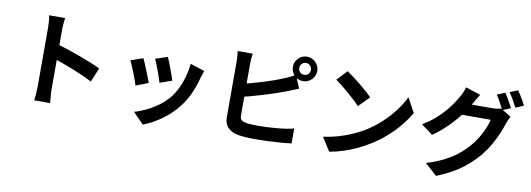

<svg xmlns="http://www.w3.org/2000/svg" viewBox="-68 -1314 5137 1857"><g transform="rotate(10 2500.0 -385.5)"><path d="M314 -96Q314 -115 314 -158.5Q314 -202 314 -259.5Q314 -317 314 -380Q314 -443 314 -501.5Q314 -560 314 -605Q314 -650 314 -671Q314 -697 311.5 -731Q309 -765 304 -791H460Q457 -765 454 -733.5Q451 -702 451 -671Q451 -643 451 -595Q451 -547 451 -488.5Q451 -430 451 -369.5Q451 -309 451 -253Q451 -197 451 -155.5Q451 -114 451 -96Q451 -82 452 -56.5Q453 -31 456 -4Q459 23 460 44H304Q308 14 311 -26Q314 -66 314 -96ZM421 -532Q471 -519 533 -498.5Q595 -478 658 -455Q721 -432 776.5 -409.5Q832 -387 869 -368L812 -230Q770 -252 719 -274.5Q668 -297 615.5 -318Q563 -339 512.5 -357Q462 -375 421 -389Z M1505 -594Q1512 -578 1523.5 -548.5Q1535 -519 1548 -485.5Q1561 -452 1571 -422Q1581 -392 1587 -375L1467 -333Q1463 -352 1453 -381Q1443 -410 1431 -442.5Q1419 -475 1407 -505Q1395 -535 1386 -555ZM1874 -521Q1866 -497 1860.5 -480Q1855 -463 1850 -448Q1831 -372 1798 -296.5Q1765 -221 1714 -155Q1644 -65 1555.5 -2.5Q1467 60 1379 93L1274 -14Q1329 -29 1390 -58.5Q1451 -88 1508 -130Q1565 -172 1606 -223Q1640 -266 1666.5 -321.5Q1693 -377 1710.5 -440.5Q1728 -504 1734 -566ZM1273 -541Q1283 -522 1295.5 -492Q1308 -462 1321 -429Q1334 -396 1346.5 -365Q1359 -334 1366 -313L1244 -267Q1238 -287 1226.5 -319Q1215 -351 1201 -386.5Q1187 -422 1174.5 -452Q1162 -482 1153 -498Z M2774 -710Q2774 -686 2790.5 -669Q2807 -652 2831 -652Q2855 -652 2872 -669Q2889 -686 2889 -710Q2889 -734 2872 -751Q2855 -768 2831 -768Q2807 -768 2790.5 -751Q2774 -734 2774 -710ZM2712 -710Q2712 -743 2728 -770Q2744 -797 2771 -813.5Q2798 -830 2831 -830Q2864 -830 2891 -813.5Q2918 -797 2934.5 -770Q2951 -743 2951 -710Q2951 -677 2934.5 -650Q2918 -623 2891 -606.5Q2864 -590 2831 -590Q2798 -590 2771 -606.5Q2744 -623 2728 -650Q2712 -677 2712 -710ZM2307 -767Q2303 -744 2301 -714Q2299 -684 2299 -663Q2299 -648 2299 -610.5Q2299 -573 2299 -522Q2299 -471 2299 -415.5Q2299 -360 2299 -308.5Q2299 -257 2299 -217Q2299 -177 2299 -158Q2299 -126 2315 -114Q2331 -102 2364 -95Q2387 -92 2417 -90.5Q2447 -89 2480 -89Q2519 -89 2566.5 -91.5Q2614 -94 2662.5 -98Q2711 -102 2754 -109Q2797 -116 2828 -124V22Q2781 29 2719 33.5Q2657 38 2592.5 40.5Q2528 43 2472 43Q2423 43 2379.5 40Q2336 37 2304 32Q2239 19 2203 -17.5Q2167 -54 2167 -118Q2167 -147 2167 -193.5Q2167 -240 2167 -296.5Q2167 -353 2167 -410.5Q2167 -468 2167 -519.5Q2167 -571 2167 -609Q2167 -647 2167 -663Q2167 -674 2166 -693Q2165 -712 2163.5 -732Q2162 -752 2159 -767ZM2241 -460Q2289 -470 2343 -484.5Q2397 -499 2452 -516Q2507 -533 2556.5 -550.5Q2606 -568 2645 -585Q2672 -595 2698.5 -608Q2725 -621 2754 -639L2808 -512Q2779 -501 2747.5 -487.5Q2716 -474 2691 -465Q2647 -448 2590.5 -429Q2534 -410 2473 -391.5Q2412 -373 2352.5 -357Q2293 -341 2242 -329Z M3241 -760Q3267 -742 3302 -716Q3337 -690 3374.5 -659.5Q3412 -629 3445 -600Q3478 -571 3499 -548L3397 -444Q3378 -465 3347 -494Q3316 -523 3280 -554Q3244 -585 3209 -613Q3174 -641 3147 -660ZM3116 -94Q3194 -105 3263 -125Q3332 -145 3391 -171Q3450 -197 3499 -225Q3584 -276 3655 -341Q3726 -406 3779 -476.5Q3832 -547 3863 -614L3941 -473Q3903 -406 3847.5 -339Q3792 -272 3722 -211.5Q3652 -151 3571 -103Q3520 -72 3461 -44.5Q3402 -17 3336.5 4.5Q3271 26 3200 38Z M4779 -819Q4792 -801 4806.5 -776Q4821 -751 4835 -726Q4849 -701 4858 -682L4778 -648Q4763 -679 4741.5 -718.5Q4720 -758 4700 -787ZM4897 -864Q4910 -846 4925.5 -820.5Q4941 -795 4955.5 -770.5Q4970 -746 4978 -728L4899 -694Q4883 -726 4861 -765Q4839 -804 4818 -832ZM4869 -599Q4860 -585 4851 -565.5Q4842 -546 4836 -527Q4823 -483 4799 -426.5Q4775 -370 4741 -310Q4707 -250 4661 -193Q4590 -107 4494.5 -37Q4399 33 4258 89L4140 -17Q4242 -48 4316 -86.5Q4390 -125 4445 -170Q4500 -215 4543 -265Q4577 -304 4606.5 -353Q4636 -402 4656.5 -451Q4677 -500 4685 -537H4348L4394 -650Q4407 -650 4437 -650Q4467 -650 4504 -650Q4541 -650 4577.5 -650Q4614 -650 4642 -650Q4670 -650 4679 -650Q4703 -650 4726.5 -653.5Q4750 -657 4766 -662ZM4543 -757Q4525 -731 4508 -701Q4491 -671 4482 -655Q4448 -595 4398 -530.5Q4348 -466 4285.5 -405.5Q4223 -345 4151 -295L4039 -379Q4105 -419 4155 -462Q4205 -505 4242 -547.5Q4279 -590 4306 -629.5Q4333 -669 4351 -701Q4363 -719 4376.5 -749.5Q4390 -780 4396 -805Z"/></g></svg>

Font: Noto Sans JP Thin
Style: Bold
Weight: 700
Version: Version 2.004-H2;hotconv 1.0.118;makeotfexe 2.5.65603